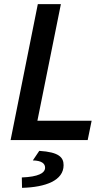

<svg xmlns="http://www.w3.org/2000/svg" viewBox="-20 -674 523 924"><path d="M31 0H402L421 -93H160L273 -654H162ZM86 230C201 227 286 194 286 121C286 84 265 58 169 52L138 98C182 99 197 114 197 133C197 159 164 177 85 180Z"/></svg>

Font: Source Sans Pro Semibold
Style: Italic
Weight: 600
Italic angle: -11°
Designer: Paul D. Hunt
Foundry: Adobe Systems Incorporated
Version: Version 3.006;hotconv 1.0.111;makeotfexe 2.5.65597